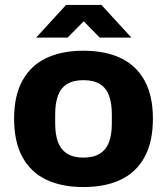

<svg xmlns="http://www.w3.org/2000/svg" viewBox="-20 -744 675 776"><path d="M317 12Q229 12 166.5 -18Q104 -48 70.5 -109.5Q37 -171 37 -264Q37 -357 70.5 -418Q104 -479 166.5 -509Q229 -539 317 -539Q406 -539 468.5 -509Q531 -479 564.5 -418Q598 -357 598 -264Q598 -171 564.5 -109.5Q531 -48 468.5 -18Q406 12 317 12ZM317 -107Q358 -107 383.5 -123Q409 -139 420.5 -169.5Q432 -200 432 -245V-282Q432 -327 420.5 -358Q409 -389 383.5 -404.5Q358 -420 317 -420Q277 -420 251.5 -404.5Q226 -389 214.5 -358Q203 -327 203 -282V-245Q203 -200 214.5 -169.5Q226 -139 251.5 -123Q277 -107 317 -107ZM126 -592 247 -724H390L511 -592H383L289 -688L347 -687L253 -592Z"/></svg>

Font: Archivo SemiBold ExtraBold
Style: Regular
Weight: 800
Version: Version 2.001